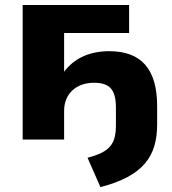

<svg xmlns="http://www.w3.org/2000/svg" viewBox="-20 -559 688 769"><path d="M382.3 190.4C556.2 145.5 609.4 64.9 609.4 -61V-133.3C609.4 -282.7 545.9 -354 417 -354C338.4 -354 275.9 -324.7 236.8 -271.5V-426.8H497.1V-539.1H70.8V0H236.8V-115.7C236.8 -181.6 283.7 -227.5 356 -227.5C421.9 -227.5 444.3 -197.8 444.3 -126.5V-60.1C444.3 16.6 422.9 48.8 330.6 72.8Z"/></svg>

Font: Winston ExtraBold
Style: Regular
Weight: 800
Designer: Vernon Adams, Kim Jin-seong, David Berlow, Cristiano Sobral
Foundry: The Winston Project Authors
Version: Version 3.004